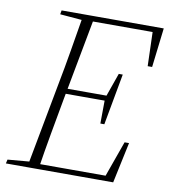

<svg xmlns="http://www.w3.org/2000/svg" viewBox="-77 -740 712 807"><g transform="rotate(10 278.5 -337.0)"><path d="M2 0 6 -17 111 -26H128L125 0ZM93 0 161 -363Q176 -440 189 -518Q202 -596 215 -674H263L195 -311Q181 -234 167 -156Q153 -78 141 0ZM118 -657 121 -674H248L243 -648H226ZM117 0 121 -22H444L418 -6L478 -174H497L460 0ZM178 -332 182 -354H383L379 -332ZM236 -651 239 -674H557L537 -506H518L513 -668L534 -651ZM364 -234 365 -336 368 -351 404 -453H421L381 -234Z"/></g></svg>

Font: Source Serif 4 48pt Light
Style: Italic
Weight: 300
Italic angle: -12°
Designer: Frank Grießhammer
Foundry: Adobe Systems Incorporated
Version: Version 4.004;hotconv 1.0.116;makeotfexe 2.5.65601